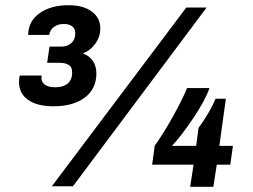

<svg xmlns="http://www.w3.org/2000/svg" viewBox="-20 -715 972 737"><path d="M365 -606Q365 -574 346 -547.5Q327 -521 298 -510Q323 -501 336.5 -481Q350 -461 350 -433Q350 -374 305.5 -340.5Q261 -307 185 -307Q123 -307 88 -331.5Q53 -356 53 -400Q53 -416 56 -425H140Q139 -421 139 -416Q139 -399 153 -389.5Q167 -380 191 -380Q223 -380 240 -394.5Q257 -409 257 -437Q257 -458 243.5 -466Q230 -474 208 -474H161L170 -536H216Q238 -536 253.5 -549.5Q269 -563 269 -588Q269 -605 257 -614Q245 -623 225 -623Q203 -623 187.5 -612Q172 -601 169 -581H88Q89 -634 132 -664.5Q175 -695 244 -695Q299 -695 332 -671Q365 -647 365 -606ZM695 -686H773L260 0H179ZM640 -155H733L742 -224Q759 -246 779 -280Q799 -314 807 -336H847L822 -155H874L864 -83H812L799 2H710L723 -83H564L574 -156Q604 -197 642 -264.5Q680 -332 698 -377H784Q768 -330 721.5 -261Q675 -192 640 -155Z"/></svg>

Font: Chivo ExtraBold Italic
Style: Regular
Weight: 800
Italic angle: -8.05°
Designer: Hector Gatti
Foundry: Omnibus-Type
Version: Version 1.007